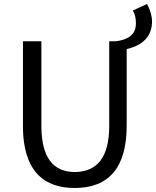

<svg xmlns="http://www.w3.org/2000/svg" viewBox="-20 -943 793 976"><path d="M655.3 -889.6 727.5 -922.9Q752.9 -875 752.9 -832Q751 -723.6 624 -693.4V-302.7Q623 11.7 360.4 12.7Q121.1 12.7 98.6 -249Q96.7 -275.4 96.7 -302.7V-733.4H190.4V-299.8Q191.4 -69.3 360.4 -68.4Q534.2 -70.3 535.2 -299.8V-733.4H570.3Q654.3 -744.1 668 -798.8Q670.9 -811.5 670.9 -826.2Q670.9 -863.3 655.3 -889.6Z"/></svg>

Font: Taipei Sans TC Beta
Style: Regular
Weight: 400
Designer: JT Foundry
Foundry: JT Foundry
Version: Version 1.000